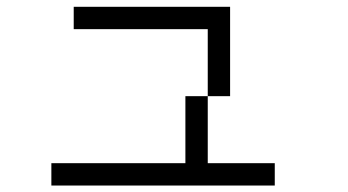

<svg xmlns="http://www.w3.org/2000/svg" viewBox="-20 -687 1040 573"><path d="M533.3 -200V-400H600V-200H800V-133.3H133.3V-200ZM600 -400V-600H200V-666.7H666.7V-400Z"/></svg>

Font: Galmuri14 Regular
Style: Regular
Weight: 400
Designer: Lee Minseo (quiple)
Version: Version 2.399;hotconv 1.1.1;makeotfexe 2.6.0 DEVELOPMENT